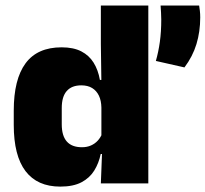

<svg xmlns="http://www.w3.org/2000/svg" viewBox="-20 -680 762 712"><path d="M203.5 12Q118.5 12 74.8 -45.2Q31 -102.5 31 -217V-269.5Q31 -386 74.8 -445.2Q118.5 -504.5 208.5 -504.5Q252.5 -504.5 281.5 -489.5Q310.5 -474.5 327.2 -447.5Q344 -420.5 350.5 -383.5H396L356 -281Q355.5 -307 346.8 -325.2Q338 -343.5 321.8 -353.5Q305.5 -363.5 281.5 -363.5Q246 -363.5 227.5 -342.5Q209 -321.5 209 -279.5V-219Q209 -176.5 227.8 -155.2Q246.5 -134 284 -134Q302.5 -134 317.2 -140.5Q332 -147 342.5 -158.5Q353 -170 359 -185L402.5 -109H353.5Q346.5 -75 329.5 -47.5Q312.5 -20 282 -4Q251.5 12 203.5 12ZM354 0 359 -128.5 356 -153V-350V-372.5L354 -517V-659.5H530V0ZM718.5 -659.5Q720 -651 721.2 -639.8Q722.5 -628.5 722.5 -615.5Q722.5 -562.5 708.5 -516.5Q694.5 -470.5 664 -430L558 -454Q567.5 -487 572.8 -524.8Q578 -562.5 578 -607.5Q578 -621 577.2 -632.8Q576.5 -644.5 575.5 -659.5Z"/></svg>

Font: Anek Latin Medium ExtraBold
Style: Regular
Weight: 800
Version: Version 1.003